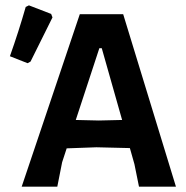

<svg xmlns="http://www.w3.org/2000/svg" viewBox="-20 -697 693 717"><path d="M76 -671 88 -677 171 -645 176 -632Q147 -573 94 -467L83 -461L17 -487Q50 -580 76 -671ZM440 -644 637 0H499L482 -84L465 -144L340 -147L229 -143L212 -91L194 0H61L278 -644ZM351 -517 263 -249 349 -247 436 -249 360 -517Z"/></svg>

Font: Alegreya Sans SC
Style: Bold
Weight: 700
Designer: Juan Pablo del Peral
Foundry: Huerta Tipografica
Version: Version 2.007